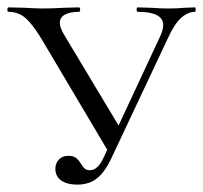

<svg xmlns="http://www.w3.org/2000/svg" viewBox="-25 -488 550 520"><path d="M-2 -456Q-5 -456 -5 -462Q-5 -468 -2 -468L41 -467Q75 -465 90 -465Q114 -465 150 -467L189 -468Q192 -468 192 -462Q192 -456 189 -456Q165 -456 151 -448.5Q137 -441 137 -426Q137 -414 148 -395L304 -135L271 -73L86 -385Q62 -424 43 -440Q24 -456 -2 -456ZM417 -420Q417 -456 348 -456Q345 -456 345 -462Q345 -468 348 -468L382 -467Q410 -465 433 -465Q453 -465 477 -467L503 -468Q505 -468 505 -462Q505 -456 503 -456Q484 -456 465.5 -439.5Q447 -423 429 -383L275 -56Q258 -21 237 -4.5Q216 12 184 12Q157 12 141 1Q125 -10 125 -31Q125 -46 134.5 -56Q144 -66 160 -66Q173 -66 180 -61Q187 -56 194 -45Q200 -35 205 -31Q210 -27 219 -27Q240 -27 256 -62L409 -390Q417 -408 417 -420Z"/></svg>

Font: Cormorant SC
Style: Regular
Weight: 400
Designer: Christian Thalmann (Catharsis Fonts)
Foundry: Catharsis Fonts
Version: Version 4.000